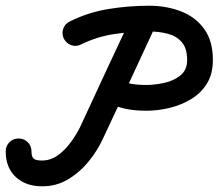

<svg xmlns="http://www.w3.org/2000/svg" viewBox="-65 -606 764 671"><path d="M459 -581Q476 -573 482.5 -555.5Q489 -538 481 -521Q435 -421 388.5 -321.5Q342 -222 295 -122Q276 -80 244.5 -41.5Q213 -3 171.5 21.5Q130 46 80 45Q80 45 81 45Q81 45 81 45Q25 45 -10 12.5Q-45 -20 -45 -77Q-45 -77 -45 -77Q-45 -77 -45 -77Q-45 -96 -32 -109Q-19 -122 0 -122Q19 -122 32 -109Q45 -96 45 -77Q45 -57 53.5 -51Q62 -45 81 -45Q81 -45 81 -45Q82 -45 82 -45Q112 -45 137.5 -63.5Q163 -82 182.5 -109Q202 -136 214 -160Q260 -260 306.5 -359.5Q353 -459 400 -559Q407 -576 425 -582.5Q443 -589 459 -581ZM219 -451Q202 -442 184.5 -448Q167 -454 158 -471Q150 -488 156 -505.5Q162 -523 179 -531Q243 -563 314 -574.5Q385 -586 456 -586Q516 -586 567 -566.5Q618 -547 648.5 -505Q679 -463 679 -396Q679 -348 658.5 -314.5Q638 -281 603.5 -260Q569 -239 528 -229Q487 -219 446 -219Q407 -219 375 -225.5Q343 -232 308 -249Q308 -249 308 -249Q308 -249 308 -249Q291 -257 285 -274.5Q279 -292 288 -309Q296 -326 313.5 -332Q331 -338 348 -329Q373 -317 395 -313Q417 -309 446 -309Q474 -309 507.5 -316Q541 -323 565 -342Q589 -361 589 -396Q589 -437 570.5 -458.5Q552 -480 521.5 -488Q491 -496 456 -496Q395 -496 334.5 -487Q274 -478 219 -451Q219 -451 219 -451Q219 -451 219 -451Z"/></svg>

Font: FRB American Cursive Black
Style: Bold Italic
Weight: 900
Italic angle: -25°
Version: Version 2.0;Modular Font Editor K font №1